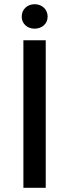

<svg xmlns="http://www.w3.org/2000/svg" viewBox="-20 -891 328 911"><path d="M144 -755C180 -755 206 -779 206 -812C206 -846 180 -871 144 -871C109 -871 83 -846 83 -812C83 -779 109 -755 144 -755ZM91 0H197V-700H91Z"/></svg>

Font: Fixel Text Medium
Style: Regular
Weight: 500
Width: 4
Designer: AlfaBravo + MacPaw
Foundry: Kyrylo Tkachov, Marchela Mozhyna, Serhii Makarenko, Maria Weinstein, Zakhar Kryvoshyya
Version: Version 1.211